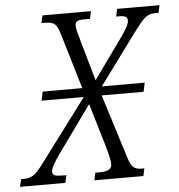

<svg xmlns="http://www.w3.org/2000/svg" viewBox="-98 -763 758 812"><g transform="rotate(-5 281.5 -357.0)"><path d="M-46 0 -38 -32H-29Q-10 -32 3 -37Q16 -42 31 -57.5Q46 -73 68 -104L256 -355H77L85 -393H253L182 -631Q172 -664 159.5 -673Q147 -682 119 -682H105L112 -714H318L311 -682H289Q265 -682 256.5 -677Q248 -672 248 -660Q248 -650 251.5 -635Q255 -620 263 -593L312 -421L438 -597Q454 -620 462 -635Q470 -650 470 -661Q470 -673 462 -677.5Q454 -682 432 -682H422L429 -714H609L602 -682H590Q572 -682 559 -676.5Q546 -671 531 -654Q516 -637 492 -605L336 -393H518L510 -355H332L417 -84Q427 -51 439.5 -41.5Q452 -32 471 -32H485L478 0H270L277 -32H298Q347 -32 347 -62Q347 -72 343.5 -88.5Q340 -105 331 -138L276 -323L132 -123Q95 -71 95 -52Q95 -40 104.5 -36Q114 -32 142 -32H154L147 0Z"/></g></svg>

Font: Noto Serif Condensed Light
Style: Italic
Weight: 300
Width: 3
Italic angle: -12°
Designer: Monotype Design Team
Foundry: Monotype Imaging Inc.
Version: Version 2.014; ttfautohint (v1.8.4.7-5d5b)